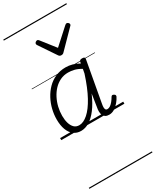

<svg xmlns="http://www.w3.org/2000/svg" viewBox="-353 -1073 1326 1636"><g transform="rotate(-30 310.5 -255.0)"><path d="M187 17Q146 17 116 -5.5Q86 -28 70 -70.5Q54 -113 54 -172Q54 -220 66 -269.5Q78 -319 102 -364Q126 -409 160.5 -444Q195 -479 240.5 -499Q286 -519 341 -519Q374 -519 406.5 -510Q439 -501 471 -482L474 -498Q476 -507 482.5 -511Q489 -515 502 -515Q518 -515 523.5 -509Q529 -503 527 -492L455 -94Q451 -74 451.5 -60Q452 -46 457 -39Q462 -32 473 -32Q488 -32 502 -41.5Q516 -51 530 -68Q544 -85 556 -106Q561 -114 567.5 -115Q574 -116 582 -111Q592 -106 594 -99.5Q596 -93 593 -86Q581 -62 561.5 -38.5Q542 -15 517 1Q492 17 464 17Q442 17 428 9Q414 1 407 -14Q400 -29 399.5 -49Q399 -69 404 -93Q409 -124 413.5 -154.5Q418 -185 423 -215Q388 -135 349 -83.5Q310 -32 269.5 -7.5Q229 17 187 17ZM110 -175Q110 -135 119.5 -103Q129 -71 148 -52Q167 -33 198 -33Q239 -33 284 -72.5Q329 -112 372.5 -191.5Q416 -271 455 -392L463 -434Q426 -456 395 -463Q364 -470 337 -470Q295 -470 259.5 -453Q224 -436 196.5 -407Q169 -378 149.5 -340Q130 -302 120 -260Q110 -218 110 -175ZM537 -840Q545 -840 552.5 -833Q560 -826 560 -818Q560 -813 558 -809.5Q556 -806 552 -803L391 -639Q384 -631 377.5 -628.5Q371 -626 363 -626Q355 -626 349 -629Q343 -632 338 -639L227 -804Q224 -808 223 -811.5Q222 -815 222 -818Q222 -827 230.5 -833.5Q239 -840 246 -840Q252 -840 255.5 -837.5Q259 -835 263 -830L369 -695L518 -830Q524 -835 528 -837.5Q532 -840 537 -840ZM0 469H621V479H0ZM0 -20H621V0H0ZM0 -505H621V-500H0ZM0 -989H621V-979H0Z"/></g></svg>

Font: Playwrite DE VA Guides
Style: Regular
Weight: 400
Designer: Veronika Burian, José Scaglione
Foundry: TypeTogether
Version: Version 1.003